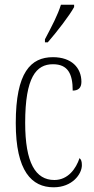

<svg xmlns="http://www.w3.org/2000/svg" viewBox="-20 -786 398 816"><path d="M171 -619V-606H183C223 -652 276 -721 295 -756V-766H239C225 -721 201 -676 171 -619ZM208 10C287 10 328 -46 328 -84C328 -100 325 -108 318 -114C303 -69 269 -21 211 -21C131 -21 87 -94 87 -264C87 -458 134 -513 205 -513C268 -513 289 -473 289 -401C311 -401 326 -411 326 -438C326 -498 284 -543 205 -543C111 -543 47 -479 47 -263C47 -58 115 10 208 10Z"/></svg>

Font: Noto Serif Devanagari ExtraCondensed ExtraLight
Style: Regular
Weight: 200
Width: 2
Designer: Universal Thirst, Indian Type Foundry and the Monotype Design Team
Foundry: Monotype Imaging Inc.
Version: Version 2.004